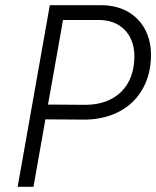

<svg xmlns="http://www.w3.org/2000/svg" viewBox="-20 -720 603 740"><path d="M48 0H109L155 -260L302 -259C456 -258 562 -355 562 -509C562 -621 487 -700 371 -700H172ZM165 -317 223 -643H361C446 -643 498 -586 498 -503C498 -386 424 -316 309 -316Z"/></svg>

Font: Fixel Text 20240404 Light
Style: Italic
Weight: 300
Width: 4
Italic angle: -10°
Designer: AlfaBravo + MacPaw
Foundry: Kyrylo Tkachov, Marchela Mozhyna, Serhii Makarenko, Maria Weinstein, Zakhar Kryvoshyya
Version: Version 1.211;Glyphs 3.2 (3225)